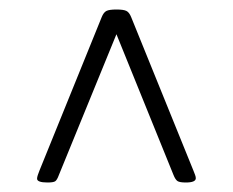

<svg xmlns="http://www.w3.org/2000/svg" viewBox="-20 -704 490 404"><path d="M80 -320Q58 -320 58 -328Q58 -331 59.5 -335.5Q61 -340 63 -345L194 -668Q198 -678 204 -681Q210 -684 225 -684Q240 -684 246 -681Q252 -678 256 -668L387 -345Q389 -340 390.5 -336Q392 -332 392 -329Q392 -320 371 -320Q358 -320 353.5 -323Q349 -326 345 -336L225 -632L104 -336Q100 -325 96 -322.5Q92 -320 80 -320Z"/></svg>

Font: Asap ExtraLight
Style: Regular
Weight: 200
Designer: Pablo Cosgaya
Foundry: Omnibus-Type
Version: Version 3.001; ttfautohint (v1.8.4.7-5d5b)